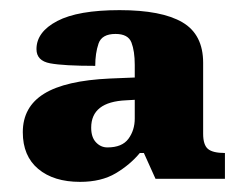

<svg xmlns="http://www.w3.org/2000/svg" viewBox="-20 -739 488 379"><path d="M138 -380Q86 -380 55.5 -405.5Q25 -431 25 -478Q25 -528 67 -554Q109 -580 197 -584L246 -586V-611Q246 -638 239.5 -655Q233 -672 208 -672Q181 -672 174.5 -653Q168 -634 168 -609Q106 -609 79 -614Q52 -619 52 -642Q52 -676 93 -697.5Q134 -719 216 -719Q299 -719 340 -695Q381 -671 381 -615V-475Q381 -453 390.5 -445Q400 -437 424 -437V-386H287L264 -437H256Q237 -414 208.5 -397Q180 -380 138 -380ZM192 -448Q221 -448 233.5 -465Q246 -482 246 -505V-542L229 -541Q160 -538 160 -487Q160 -468 169.5 -458Q179 -448 192 -448Z"/></svg>

Font: Noto Serif Ethiopic Black
Style: Regular
Weight: 900
Designer: Monotype Design Team
Foundry: Monotype Imaging Inc.
Version: Version 2.102; ttfautohint (v1.8.4.7-5d5b)